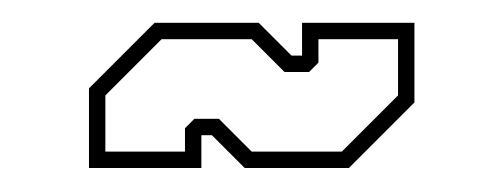

<svg xmlns="http://www.w3.org/2000/svg" viewBox="-20 -398 430 164"><path d="M56 -254.5V-322.5L112 -378.5H201L229 -350.5H238V-378.5H334V-310.5L278 -254.5H189L161 -282.5H152V-254.5ZM70 -268.5H138V-288.5L146 -296.5H167L195 -268.5H272L320 -316.5V-364.5H252V-344.5L244 -336.5H223L195 -364.5H118L70 -316.5Z"/></svg>

Font: Tourney Thin Thin
Style: Regular
Weight: 250
Version: Version 1.015